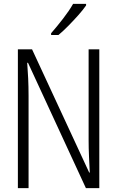

<svg xmlns="http://www.w3.org/2000/svg" viewBox="-20 -968 603 988"><path d="M72 0V-714H145L439 -80H442Q440 -119 438 -162.5Q436 -206 436 -247V-714H491V0H422L124 -645H120Q123 -605 125 -564Q127 -523 127 -474V0ZM243 -797Q272 -830 304.5 -872Q337 -914 356 -948H423V-940Q408 -918 383.5 -890.5Q359 -863 332 -835.5Q305 -808 281 -788H243Z"/></svg>

Font: Noto Sans Mono SemiCondensed Light
Style: Regular
Weight: 300
Width: 4
Designer: Monotype Design Team
Foundry: Monotype Imaging Inc.
Version: Version 2.014; ttfautohint (v1.8.4.7-5d5b)